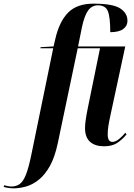

<svg xmlns="http://www.w3.org/2000/svg" viewBox="-156 -790 734 1050"><path d="M-82 240Q-96 240 -112 237.5Q-128 235 -136 232L-133 223Q-126 225 -115 227.5Q-104 230 -94 230Q-66 230 -47 215.5Q-28 201 -13.5 163.5Q1 126 15 58L135 -526H65L66 -532L137 -536L146 -575Q168 -672 216.5 -721Q265 -770 355 -770Q460 -770 500.5 -744.5Q541 -719 541 -676Q541 -648 517.5 -631Q494 -614 447 -614Q447 -696 434 -728.5Q421 -761 380 -761Q347 -761 326.5 -733.5Q306 -706 292 -641L271 -536H529L447 -155Q440 -123 436.5 -99.5Q433 -76 433 -55Q433 -36 439 -25Q445 -14 459 -14Q476 -14 496 -30.5Q516 -47 529 -64L536 -55Q514 -28 486 -9Q458 10 413 10Q364 10 336.5 -14.5Q309 -39 309 -90Q309 -107 312.5 -133Q316 -159 325 -203L391 -526H269L160 -7Q144 69 117 117.5Q90 166 56 193Q22 220 -13.5 230Q-49 240 -82 240Z"/></svg>

Font: Noto Serif Display ExtraCondensed
Style: Bold Italic
Weight: 700
Width: 2
Italic angle: -12°
Designer: Monotype Design Team
Foundry: Monotype Imaging Inc.
Version: Version 2.009